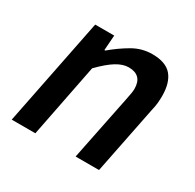

<svg xmlns="http://www.w3.org/2000/svg" viewBox="-117 -631 773 760"><g transform="rotate(30 269.5 -251.5)"><path d="M22 0 120 -491H207L202 -422H206Q245 -455 286.5 -479Q328 -503 375 -503Q437 -503 464 -471Q491 -439 491 -379Q491 -362 489.5 -346Q488 -330 483 -310L421 0H314L374 -296Q377 -313 379.5 -325Q382 -337 382 -348Q382 -411 320 -411Q294 -411 264.5 -393Q235 -375 196 -335L130 0Z"/></g></svg>

Font: TypoPRO Source Sans Pro
Style: Italic
Weight: 600
Italic angle: -11°
Designer: Paul D. Hunt
Foundry: Adobe Systems Incorporated
Version: Version 1.075;PS 2.000;hotconv 1.0.86;makeotf.lib2.5.63406